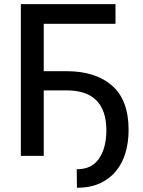

<svg xmlns="http://www.w3.org/2000/svg" viewBox="-20 -747 683 920"><path d="M79.9 -727.3H533.4V-632.8H189.6V-405.9H299Q437.5 -405.9 516.7 -337Q596.2 -267.8 596.2 -123.9Q596.2 -66.1 581.5 -15.6Q566.8 34.8 536.2 72.3Q505.7 109.7 459.2 131.2Q412.6 152.7 348.7 152.7L347.7 63.9Q400.9 63.9 432.2 37.3Q447.8 24.1 458.6 6.6Q469.5 -11 476.4 -31.6Q483.3 -52.2 486.5 -74.9Q489.7 -97.7 489.7 -121.1Q489.7 -171.2 477.1 -207.6Q464.5 -244 440.2 -267.6Q415.8 -291.2 380.3 -302.6Q344.8 -313.9 299 -313.9H189.6V0H79.9Z"/></svg>

Font: Inter P Medium
Style: Regular
Weight: 500
Designer: Rasmus Andersson
Foundry: rsms
Version: Version 3.018;git-588b23468